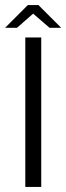

<svg xmlns="http://www.w3.org/2000/svg" viewBox="-37 -739 262 759"><path d="M63 0V-591H126V0ZM-17 -629 73 -719H115L205 -629H159L94 -685L30 -629Z"/></svg>

Font: Alumni Sans Thin
Style: Regular
Weight: 400
Version: Version 1.018